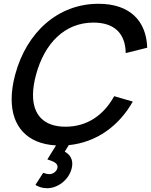

<svg xmlns="http://www.w3.org/2000/svg" viewBox="-20 -755 799 1016"><path d="M327 -84.5C210.4 -84.5 154.6 -148.6 154.6 -252.1C154.6 -284.5 160 -320.7 170.8 -360C215.5 -525 321.6 -635.5 474.6 -635.5C588.6 -635.5 643.8 -574.5 645.3 -474L759 -502.5C754.5 -644.5 667.3 -735 501.3 -735C285.3 -735 119.9 -582.5 60.3 -360C47.8 -313.4 41.6 -269.9 41.6 -230.2C41.6 -87.5 121.5 5.9 276.4 14.5L230.6 88.5C258.5 97.9 284.6 106.5 284.6 127.5C284.6 130 284.3 132.7 283.5 135.5C279.4 151 262.7 166.5 240.7 166.5C231.7 166.5 220.9 164 208.6 159.5L167.4 223.5C183.8 233.5 203.7 241 229.7 241C284.7 241 342.6 198.5 358.7 138.5C361.3 128.9 362.5 120 362.5 111.7C362.5 82.7 347.6 61.5 322.6 47.5L343.8 13C490.2 -1.5 609.4 -88 682.6 -217.5L584.2 -246C528.8 -145.5 441 -84.5 327 -84.5Z"/></svg>

Font: Manrope
Style: SemiBoldItalic
Weight: 600
Italic angle: -15°
Designer: Mikhail Sharanda
Foundry: Mikhail Sharanda
Version: Version 4.502;hotconv 1.0.109;makeotfexe 2.5.65596